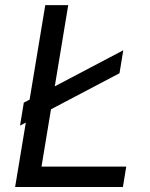

<svg xmlns="http://www.w3.org/2000/svg" viewBox="-20 -748 601 768"><path d="M40.5 0 161.1 -727.5H252.9L146 -81.5H484.9L471.7 0ZM60.1 -245.6 75.2 -337.4 473.1 -546.9 458 -455.1Z"/></svg>

Font: Inter 17pt
Style: Italic
Weight: 400
Italic angle: -9.3988°
Version: Version 4.001;git-66647c0bb